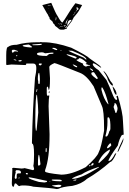

<svg xmlns="http://www.w3.org/2000/svg" viewBox="-20 -1257 903 1341"><path d="M240.2 -961.9H258.8L265.6 -963.9L272.5 -961.9H285.2Q365.2 -961.9 477.5 -923.8Q588.9 -868.2 606.4 -848.6L670.9 -802.7Q682.6 -793.9 686.5 -786.1V-784.2H684.6Q642.6 -814.5 633.8 -814.5H631.8L627.9 -811.5V-809.6Q627.9 -792 668.9 -766.6L723.6 -698.2Q744.1 -655.3 770.5 -587.9Q783.2 -558.6 793.9 -558.6L797.9 -563.5V-567.4Q797.9 -574.2 792 -581.1L797.9 -587.9H802.7Q838.9 -464.8 838.9 -410.2L843.8 -322.3L841.8 -314.5H835L833 -315.4H832Q813.5 -289.1 802.7 -240.2Q737.3 -149.4 737.3 -132.8H739.3Q758.8 -132.8 784.2 -184.6L791 -185.5L792 -184.6Q765.6 -126 750 -126Q669.9 -55.7 586.9 -7.8Q549.8 27.3 486.3 41Q413.1 47.9 388.7 61.5L377 63.5Q341.8 56.6 212.9 46.9Q185.5 38.1 137.7 38.1Q123 38.1 114.3 43Q109.4 43 91.8 24.4H85Q82 24.4 76.2 46.9H73.2V47.9Q62.5 45.9 62.5 22.5L66.4 -75.2L64.5 -76.2V-78.1Q66.4 -85 74.2 -85L127.9 -80.1H132.8Q144.5 -80.1 151.4 -83L210.9 -68.4L217.8 -73.2V-80.1L212.9 -98.6Q217.8 -120.1 217.8 -178.7Q217.8 -253.9 204.1 -253.9L203.1 -259.8Q208 -497.1 224.6 -713.9Q233.4 -756.8 233.4 -773.4V-786.1Q233.4 -813.5 210 -813.5H165Q162.1 -813.5 162.1 -804.7L156.2 -802.7L60.5 -806.6L26.4 -802.7L23.4 -807.6V-871.1Q23.4 -929.7 37.1 -929.7Q54.7 -944.3 96.7 -944.3Q159.2 -961.9 240.2 -961.9ZM206.1 -946.3V-944.3L210 -941.4H240.2Q272.5 -941.4 272.5 -948.2L269.5 -951.2ZM137.7 -937.5Q140.6 -929.7 190.4 -925.8H201.2L204.1 -929.7Q184.6 -946.3 178.7 -946.3Q137.7 -943.4 137.7 -937.5ZM344.7 -918.9Q368.2 -907.2 374 -907.2H377L380.9 -910.2Q369.1 -922.9 353.5 -922.9H347.7ZM62.5 -903.3V-900.4Q63.5 -889.6 67.4 -889.6H71.3Q78.1 -898.4 86.9 -898.4L105.5 -896.5V-900.4L81.1 -909.2H67.4ZM402.3 -905.3V-902.3H409.2V-905.3ZM459 -903.3V-902.3Q472.7 -892.6 563.5 -854.5L579.1 -841.8H584Q584 -862.3 484.4 -902.3L465.8 -903.3ZM238.3 -881.8V-879.9Q238.3 -866.2 306.6 -866.2Q321.3 -879.9 327.1 -879.9Q353.5 -879.9 353.5 -884.8V-888.7L344.7 -889.6H340.8L294.9 -884.8Q283.2 -891.6 274.4 -891.6H269.5Q238.3 -889.6 238.3 -881.8ZM445.3 -877.9V-876Q450.2 -869.1 504.9 -848.6H510.7L515.6 -854.5Q515.6 -864.3 449.2 -877.9ZM91.8 -868.2 94.7 -864.3H98.6L101.6 -868.2L98.6 -871.1H94.7ZM531.2 -850.6Q531.2 -840.8 515.6 -840.8V-835Q518.6 -831.1 561.5 -811.5L559.6 -806.6Q560.5 -800.8 575.2 -793H584L595.7 -797.9L609.4 -795.9V-797.9Q609.4 -800.8 579.1 -809.6V-811.5Q579.1 -814.5 584 -814.5L585.9 -816.4V-818.4Q560.5 -843.8 539.1 -850.6ZM74.2 -838.9 93.8 -834H94.7V-835Q91.8 -841.8 83 -841.8H78.1ZM108.4 -832 112.3 -828.1H121.1Q129.9 -828.1 130.9 -834V-836.9H122.1Q109.4 -836.9 108.4 -832ZM324.2 -789.1 329.1 -710.9Q329.1 -628.9 320.3 -628.9Q315.4 -652.3 312.5 -652.3Q306.6 -650.4 306.6 -642.6V-608.4Q306.6 -587.9 313.5 -587.9L322.3 -590.8L324.2 -588.9Q320.3 -571.3 319.3 -515.6L326.2 -319.3Q326.2 -150.4 294.9 -68.4V-59.6Q294.9 -48.8 408.2 -37.1Q478.5 -37.1 579.1 -89.8Q660.2 -162.1 668.9 -192.4Q686.5 -223.6 707 -344.7V-356.4Q707 -487.3 691.4 -517.6L633.8 -654.3Q585 -730.5 539.1 -748Q370.1 -816.4 360.4 -816.4Q324.2 -800.8 324.2 -789.1ZM251 -807.6Q252 -800.8 260.7 -800.8H264.6L271.5 -807.6V-813.5H253.9Q251 -813.5 251 -807.6ZM488.3 -806.6V-804.7Q503.9 -787.1 518.6 -787.1V-793.9Q497.1 -806.6 488.3 -806.6ZM607.4 -780.3V-777.3Q609.4 -772.5 625 -761.7H629.9V-763.7Q629.9 -772.5 607.4 -780.3ZM702.1 -759.8H703.1Q717.8 -756.8 751 -691.4Q768.6 -672.9 768.6 -663.1V-659.2H766.6Q752.9 -659.2 732.4 -702.1Q732.4 -714.8 702.1 -759.8ZM618.2 -746.1V-739.3Q627 -724.6 655.3 -705.1H659.2L662.1 -709V-713.9Q637.7 -752.9 634.8 -752.9H629.9Q621.1 -752.9 618.2 -746.1ZM244.1 -704.1 247.1 -688.5V-674.8L252 -669.9H253.9Q258.8 -669.9 258.8 -702.1Q258.8 -729.5 253.9 -748H252Q245.1 -748 244.1 -704.1ZM766.6 -652.3H768.6Q793.9 -623 793.9 -599.6V-595.7H791Q780.3 -595.7 766.6 -649.4ZM688.5 -645.5V-629.9Q704.1 -564.5 734.4 -529.3H737.3V-531.2Q717.8 -610.4 695.3 -645.5ZM237.3 -635.7 233.4 -620.1V-615.2H237.3L240.2 -629.9V-635.7ZM324.2 -618.2H327.1V-613.3L324.2 -609.4H320.3V-615.2ZM226.6 -418V-401.4Q226.6 -365.2 230.5 -344.7H235.4L247.1 -471.7Q247.1 -514.6 238.3 -595.7H237.3Q227.5 -595.7 226.6 -418ZM778.3 -533.2V-529.3L780.3 -527.3Q773.4 -515.6 773.4 -508.8L787.1 -467.8H792Q800.8 -487.3 800.8 -495.1V-503.9Q793 -536.1 784.2 -536.1H782.2ZM732.4 -437.5 730.5 -428.7V-403.3Q730.5 -356.4 716.8 -308.6V-305.7L718.8 -303.7H723.6Q733.4 -303.7 744.1 -341.8Q751 -346.7 751 -358.4V-385.7Q749 -437.5 737.3 -437.5ZM838.9 -292H839.8L841.8 -281.2Q841.8 -269.5 807.6 -201.2L802.7 -196.3H800.8Q805.7 -217.8 838.9 -285.2ZM727.5 -223.6V-221.7H729.5Q739.3 -221.7 756.8 -240.2V-242.2Q756.8 -254.9 751 -255.9H748Q727.5 -234.4 727.5 -223.6ZM299.8 -221.7 298.8 -205.1V-203.1L299.8 -194.3H301.8L305.7 -198.2V-221.7ZM668 -119.1H672.9Q743.2 -179.7 748 -210V-212.9Q697.3 -189.5 668 -126ZM245.1 -109.4 247.1 -100.6H249Q258.8 -100.6 262.7 -110.4Q255.9 -175.8 252 -175.8Q245.1 -175.8 245.1 -109.4ZM616.2 -105.5 618.2 -100.6H623Q629.9 -103.5 633.8 -110.4V-114.3Q633.8 -117.2 627.9 -117.2Q622.1 -117.2 616.2 -105.5ZM600.6 -98.6 604.5 -95.7H607.4L611.3 -98.6V-103.5H606.4ZM483.4 -9.8V-7.8H486.3Q543.9 -7.8 668.9 -86.9L670.9 -88.9V-91.8Q586.9 -64.5 549.8 -39.1Q493.2 -20.5 483.4 -9.8ZM87.9 -62.5 89.8 -52.7Q83 -30.3 83 -18.6V-13.7L87.9 -7.8H91.8L96.7 -13.7V-32.2Q96.7 -45.9 107.4 -45.9H122.1L126 -48.8V-54.7Q126 -68.4 100.6 -68.4H93.8ZM160.2 -45.9V-43.9L165 -39.1H171.9L175.8 -42Q173.8 -48.8 165 -48.8H163.1ZM180.7 -18.6V-14.6Q180.7 -6.8 252 13.7L290 17.6Q308.6 15.6 308.6 10.7V6.8Q197.3 -18.6 180.7 -18.6ZM108.4 -13.7 112.3 -9.8 117.2 -14.6V-16.6H112.3ZM340.8 0Q340.8 7.8 390.6 8.8H408.2L411.1 5.9V3.9Q411.1 -2.9 380.9 -2.9H344.7ZM491.2 3.9H508.8L513.7 -1V-2.9H508.8Q491.2 -1 491.2 3.9ZM326.2 10.7V13.7H331.1V10.7ZM344.7 38.1V41Q369.1 49.8 380.9 49.8H388.7Q405.3 49.8 409.2 38.1Q402.3 33.2 390.6 33.2ZM337.9 -1237.3Q370.1 -1161.1 381.8 -1145.5Q409.2 -1095.7 417 -1100.6Q421.9 -1106.4 433.6 -1124.5Q445.3 -1142.6 465.3 -1174.8Q485.4 -1207 506.8 -1234.4L553.7 -1221.7L530.3 -1180.7Q526.4 -1171.9 495.1 -1135.7L481.4 -1109.4Q448.2 -1064.5 447.3 -1064.5Q446.3 -1064.5 446.3 -1061.5V-1059.6H447.3Q447.3 -1054.7 434.6 -1053.7L424.8 -1049.8Q405.3 -1047.9 394.5 -1052.7Q381.8 -1064.5 365.2 -1076.2Q359.4 -1090.8 354.5 -1090.8Q351.6 -1092.8 346.7 -1106.4Q333 -1119.1 325.2 -1126Q325.2 -1127.9 328.1 -1129.9L319.3 -1143.6Q312.5 -1161.1 308.6 -1163.1L275.4 -1221.7ZM448.2 -1077.1H450.2Q452.1 -1077.1 478.5 -1114.3L479.5 -1118.2H478.5Q460.9 -1119.1 454.1 -1103.5Q448.2 -1082 448.2 -1077.1ZM517.6 -1187.5V-1185.5H518.6Q521.5 -1186.5 525.4 -1192.4Q526.4 -1193.4 531.2 -1193.4L532.2 -1194.3L521.5 -1200.2L519.5 -1201.2V-1202.1L522.5 -1203.1Q522.5 -1206.1 518.6 -1208Q511.7 -1208 517.6 -1187.5ZM451.2 -1121.1Q433.6 -1098.6 440.4 -1087.9H441.4Q448.2 -1109.4 451.2 -1117.2Q454.1 -1119.1 454.1 -1120.1V-1121.1ZM370.1 -1136.7V-1135.7Q366.2 -1114.3 371.1 -1114.3Q376 -1136.7 371.1 -1136.7ZM446.3 -1076.2 434.6 -1061.5V-1060.5Q444.3 -1060.5 447.3 -1072.3Q448.2 -1072.3 448.2 -1076.2ZM424.8 -1077.1Q426.8 -1072.3 432.6 -1072.3Q438.5 -1077.1 438.5 -1080.1V-1081.1H437.5Q435.5 -1080.1 424.8 -1078.1ZM396.5 -1072.3Q402.3 -1067.4 421.9 -1068.4V-1069.3Q404.3 -1072.3 398.4 -1072.3ZM312.5 -1216.8Q312.5 -1215.8 320.3 -1215.8H337.9V-1216.8Q329.1 -1218.8 323.2 -1218.8H317.4Q312.5 -1218.8 312.5 -1216.8ZM401.4 -1093.8Q401.4 -1090.8 408.2 -1085.9H409.2L414.1 -1089.8Q408.2 -1089.8 402.3 -1093.8ZM508.8 -1177.7V-1176.8H510.7Q513.7 -1176.8 515.6 -1184.6V-1185.5L514.6 -1186.5Q511.7 -1186.5 508.8 -1177.7ZM499 -1165V-1163.1H501Q505.9 -1166 505.9 -1168.9V-1170.9H504.9Q499 -1168.9 499 -1165ZM387.7 -1093.8V-1092.8Q387.7 -1089.8 396.5 -1086.9L397.5 -1087.9Q395.5 -1090.8 388.7 -1093.8ZM492.2 -1151.4Q497.1 -1154.3 499 -1158.2V-1159.2Q493.2 -1159.2 492.2 -1151.4ZM392.6 -1067.4 394.5 -1064.5H396.5V-1066.4L393.6 -1067.4ZM325.2 -1163.1Q325.2 -1159.2 328.1 -1159.2Q327.1 -1163.1 325.2 -1163.1ZM316.4 -1197.3 315.4 -1196.3Q323.2 -1193.4 317.4 -1197.3ZM487.3 -1145.5H491.2V-1147.5H490.2Z"/></svg>

Font: Love Ya Like A Sister
Style: Regular
Weight: 400
Designer: Kimberly Geswein
Foundry: Kimberly Geswein
Version: Version 1.002 2007